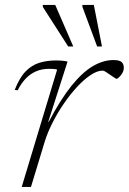

<svg xmlns="http://www.w3.org/2000/svg" viewBox="-20 -736 508 756"><path d="M205 -462Q199 -464 190.2 -464.5Q181.5 -465 173 -465Q145 -465 122.2 -455.2Q99.5 -445.5 81.5 -426.8Q63.5 -408 49.5 -380.5L38 -382Q56.5 -430 81 -455Q105.5 -480 135.5 -489Q165.5 -498 201 -498Q208.5 -498 217 -497.5Q225.5 -497 233.5 -496Q241.5 -495 246 -493.5L170 -256.5H172Q218 -344 261.2 -397.8Q304.5 -451.5 345.5 -475.5Q386.5 -499.5 426.5 -499.5Q450 -499.5 458.8 -491.8Q467.5 -484 467.5 -469Q467.5 -458 461.5 -448Q455.5 -438 448.8 -431.8Q442 -425.5 439 -425.5Q437 -425.5 429.8 -430.5Q422.5 -435.5 413.5 -441.5Q405 -447.5 396.8 -452.8Q388.5 -458 384.5 -458Q363 -458 336.8 -440.5Q310.5 -423 283.2 -393.5Q256 -364 231 -327.5Q206 -291 186.5 -252.2Q167 -213.5 156 -178L102 0H65.5ZM268.5 -553H248.5L148.5 -709V-716.5H197.5ZM381.5 -553H362.5L304.5 -709V-716.5H349.5Z"/></svg>

Font: Newsreader 9pt ExtraLight
Style: Italic
Weight: 250
Italic angle: -17°
Designer: Hugues Gentile
Foundry: Production Type
Version: Version 1.003